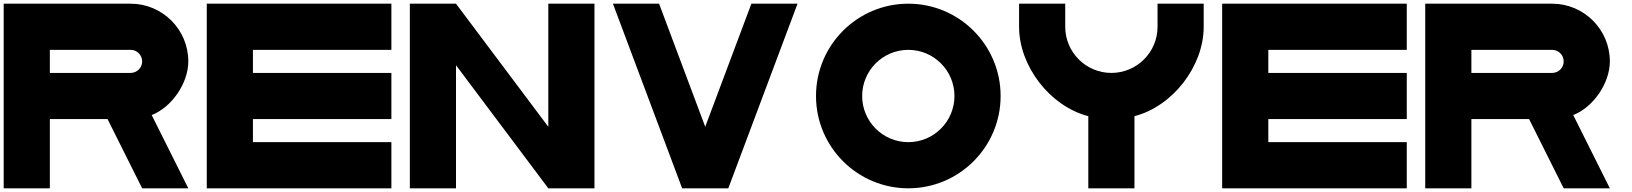

<svg xmlns="http://www.w3.org/2000/svg" viewBox="-20 -820 8840 1040"><path d="M687.5 -800H0V200H250V-175H562.5L750 200H1000L801.7 -196.7C911.1 -239.6 1000 -369.9 1000 -487.5C1000 -660 860 -800 687.5 -800ZM687.5 -425H250V-550H687.5C722 -550 750 -522 750 -487.5C750 -453 722 -425 687.5 -425Z M1100 200H1350H2100V-50H1350V-175H2100V-425H1350V-550H2100V-800H1100Z M2950 -133.3 2450 -800H2200V200H2450V-466.7L2950 200H3200V-800H2950Z M3800 -133.3 3550 -800H3300L3675 200H3925L4300 -800H4050Z M4900 -800C4624 -800 4400 -576 4400 -300C4400 -24 4624 200 4900 200C5176 200 5400 -24 5400 -300C5400 -576 5176 -800 4900 -800ZM5150 -300C5150 -162 5038 -50 4900 -50C4762 -50 4650 -162 4650 -300C4650 -438 4762 -550 4900 -550C5038 -550 5150 -438 5150 -300Z M6250 -675C6250 -537 6138 -425 6000 -425C5862 -425 5750 -537 5750 -675V-800H5500V-675V-674.8C5500 -461 5668 -244.1 5875 -190.7V200H6125V-190.7C6332 -244.1 6500 -461 6500 -674.8V-675V-800H6250Z M6600 200H6850H7600V-50H6850V-175H7600V-425H6850V-550H7600V-800H6600Z M8387.5 -800H7700V200H7950V-175H8262.5L8450 200H8700L8501.7 -196.7C8611.1 -239.6 8700 -369.9 8700 -487.5C8700 -660 8560 -800 8387.5 -800ZM8387.5 -425H7950V-550H8387.5C8422 -550 8450 -522 8450 -487.5C8450 -453 8422 -425 8387.5 -425Z"/></svg>

Font: Kubos
Style: Regular
Weight: 400
Version: Version 001.000